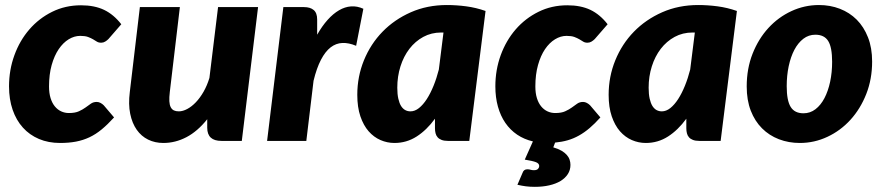

<svg xmlns="http://www.w3.org/2000/svg" viewBox="-20 -546 3426 744"><path d="M422 -91Q397 -63.5 374 -44.5Q351 -25.5 326.5 -14Q302 -2.5 274.2 2.8Q246.5 8 213 8Q167.5 8 131 -7.5Q94.5 -23 68.8 -51.5Q43 -80 29 -120.5Q15 -161 15 -211.5Q15 -275 35.8 -332Q56.5 -389 93.8 -432Q131 -475 182 -500.2Q233 -525.5 294 -525.5Q346 -525.5 383.2 -507.8Q420.5 -490 450 -452L400 -394.5Q394.5 -389 387.5 -384.8Q380.5 -380.5 372 -380.5Q362 -380.5 355.2 -384.8Q348.5 -389 340.5 -393.8Q332.5 -398.5 321 -402.8Q309.5 -407 291 -407Q268 -407 246.2 -393.8Q224.5 -380.5 207.5 -355.5Q190.5 -330.5 180.2 -294Q170 -257.5 170 -211Q170 -185 176 -165.8Q182 -146.5 192.5 -133.8Q203 -121 217 -114.5Q231 -108 247 -108Q271 -108 285.8 -114.8Q300.5 -121.5 311.5 -129.5Q322.5 -137.5 332 -144.2Q341.5 -151 355 -151Q362.5 -151 369.5 -147.2Q376.5 -143.5 382 -138L422 -91Z M677 -518.5 638 -189.5Q635.5 -168.5 636.2 -154Q637 -139.5 641.5 -130.8Q646 -122 653.8 -118.2Q661.5 -114.5 673 -114.5Q688.5 -114.5 705.8 -123.8Q723 -133 739 -149.8Q755 -166.5 768.8 -190.5Q782.5 -214.5 791.5 -244L825 -518.5H980L917 0H838Q783 0 783 -51V-84Q745.5 -37 702.5 -14.5Q659.5 8 613 8Q580.5 8 554 -5Q527.5 -18 509.8 -43.2Q492 -68.5 484.5 -105.2Q477 -142 483 -189.5L522 -518.5Z M1015 0 1078 -518.5H1158Q1182 -518.5 1195.5 -507.2Q1209 -496 1209 -470.5V-411.5Q1228 -445 1249.5 -469Q1271 -493 1293.8 -506.2Q1316.5 -519.5 1340.2 -521.2Q1364 -523 1388 -512L1360 -368.5Q1331.5 -380.5 1306.8 -379.5Q1282 -378.5 1261.2 -362.5Q1240.5 -346.5 1223.8 -314.5Q1207 -282.5 1195 -233L1167 0Z M1798.5 0H1715.5Q1701 0 1691.2 -3.8Q1681.5 -7.5 1675.8 -14Q1670 -20.5 1667.8 -29.5Q1665.5 -38.5 1665.5 -49V-86Q1633.5 -42 1594.5 -17Q1555.5 8 1508.5 8Q1480.5 8 1454.5 -3.2Q1428.5 -14.5 1408.5 -37.2Q1388.5 -60 1376.5 -95.2Q1364.5 -130.5 1364.5 -178.5Q1364.5 -249 1390.2 -312.2Q1416 -375.5 1462.2 -423Q1508.5 -470.5 1572 -498.5Q1635.5 -526.5 1711.5 -526.5Q1748.5 -526.5 1786.5 -521.5Q1824.5 -516.5 1861.5 -503.5ZM1570.5 -114.5Q1587.5 -114.5 1603.5 -127.2Q1619.5 -140 1633.8 -162Q1648 -184 1660 -213.5Q1672 -243 1680.5 -276.5L1698.5 -420H1689.5Q1651.5 -420 1620.2 -403Q1589 -386 1566.5 -356.8Q1544 -327.5 1531.8 -288.8Q1519.5 -250 1519.5 -206Q1519.5 -181 1523.5 -163.5Q1527.5 -146 1534.2 -135.2Q1541 -124.5 1550.2 -119.5Q1559.5 -114.5 1570.5 -114.5Z M2023.5 110Q2030.5 110 2036 111.8Q2041.5 113.5 2049 113.5Q2060.5 113.5 2065 108.2Q2069.5 103 2069.5 97.5Q2069.5 87.5 2057 82.5Q2044.5 77.5 2013.5 72.5L2045 2Q2011 -6 1984 -24.2Q1957 -42.5 1938.2 -69.8Q1919.5 -97 1909.5 -132.8Q1899.5 -168.5 1899.5 -211.5Q1899.5 -275 1920.2 -332Q1941 -389 1978.2 -432Q2015.5 -475 2066.5 -500.2Q2117.5 -525.5 2178.5 -525.5Q2230.5 -525.5 2267.8 -507.8Q2305 -490 2334.5 -452L2284.5 -394.5Q2279 -389 2272 -384.8Q2265 -380.5 2256.5 -380.5Q2246.5 -380.5 2239.8 -384.8Q2233 -389 2225 -393.8Q2217 -398.5 2205.5 -402.8Q2194 -407 2175.5 -407Q2152.5 -407 2130.8 -393.8Q2109 -380.5 2092 -355.5Q2075 -330.5 2064.8 -294Q2054.5 -257.5 2054.5 -211Q2054.5 -185 2060.5 -165.8Q2066.5 -146.5 2077 -133.8Q2087.5 -121 2101.5 -114.5Q2115.5 -108 2131.5 -108Q2155.5 -108 2170.2 -114.8Q2185 -121.5 2196 -129.5Q2207 -137.5 2216.5 -144.2Q2226 -151 2239.5 -151Q2247 -151 2254 -147.2Q2261 -143.5 2266.5 -138L2306.5 -91Q2285 -67 2264.8 -49.8Q2244.5 -32.5 2223.5 -20.8Q2202.5 -9 2180 -2.5Q2157.5 4 2131 6.5L2124 25Q2143 30.5 2155.8 38Q2168.5 45.5 2176.2 54.2Q2184 63 2187.2 72.8Q2190.5 82.5 2190.5 93Q2190.5 113 2180.2 128.8Q2170 144.5 2151.8 155.5Q2133.5 166.5 2108.2 172.2Q2083 178 2052.5 178Q2033.5 178 2018 176Q2002.5 174 1985 170L2005 123.5Q2009.5 110 2023.5 110Z M2772.5 0H2689.5Q2675 0 2665.2 -3.8Q2655.5 -7.5 2649.8 -14Q2644 -20.5 2641.8 -29.5Q2639.5 -38.5 2639.5 -49V-86Q2607.5 -42 2568.5 -17Q2529.5 8 2482.5 8Q2454.5 8 2428.5 -3.2Q2402.5 -14.5 2382.5 -37.2Q2362.5 -60 2350.5 -95.2Q2338.5 -130.5 2338.5 -178.5Q2338.5 -249 2364.2 -312.2Q2390 -375.5 2436.2 -423Q2482.5 -470.5 2546 -498.5Q2609.5 -526.5 2685.5 -526.5Q2722.5 -526.5 2760.5 -521.5Q2798.5 -516.5 2835.5 -503.5ZM2544.5 -114.5Q2561.5 -114.5 2577.5 -127.2Q2593.5 -140 2607.8 -162Q2622 -184 2634 -213.5Q2646 -243 2654.5 -276.5L2672.5 -420H2663.5Q2625.5 -420 2594.2 -403Q2563 -386 2540.5 -356.8Q2518 -327.5 2505.8 -288.8Q2493.5 -250 2493.5 -206Q2493.5 -181 2497.5 -163.5Q2501.5 -146 2508.2 -135.2Q2515 -124.5 2524.2 -119.5Q2533.5 -114.5 2544.5 -114.5Z M3093.5 -107Q3119.5 -107 3140 -122.8Q3160.5 -138.5 3174.8 -165.8Q3189 -193 3196.8 -229.2Q3204.5 -265.5 3204.5 -306.5Q3204.5 -363 3189.2 -387.2Q3174 -411.5 3139.5 -411.5Q3113.5 -411.5 3093 -395.8Q3072.5 -380 3058.2 -353Q3044 -326 3036.2 -289.5Q3028.5 -253 3028.5 -212Q3028.5 -156.5 3043.8 -131.8Q3059 -107 3093.5 -107ZM3079.5 8Q3036 8 2998.2 -6.5Q2960.5 -21 2932.8 -48.8Q2905 -76.5 2889.2 -117.2Q2873.5 -158 2873.5 -211Q2873.5 -280 2896.2 -337.8Q2919 -395.5 2957.5 -437.5Q2996 -479.5 3046.8 -503Q3097.5 -526.5 3153.5 -526.5Q3197 -526.5 3234.5 -512Q3272 -497.5 3299.8 -469.8Q3327.5 -442 3343.5 -401.2Q3359.5 -360.5 3359.5 -307.5Q3359.5 -239.5 3336.8 -181.8Q3314 -124 3275.5 -81.8Q3237 -39.5 3186.2 -15.8Q3135.5 8 3079.5 8Z"/></svg>

Font: Lato Black
Style: Italic
Weight: 900
Italic angle: -7°
Designer: Lukasz Dziedzic
Foundry: tyPoland Lukasz Dziedzic
Version: Version 2.007; 2014-02-27